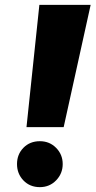

<svg xmlns="http://www.w3.org/2000/svg" viewBox="-20 -760 393 790"><path d="M242 -237H89L142 -740H353ZM50 -85Q50 -125 76.5 -152Q103 -179 144 -179Q184 -179 211 -151.5Q238 -124 238 -85Q238 -46 211 -18Q184 10 144 10Q103 10 76.5 -17.5Q50 -45 50 -85Z"/></svg>

Font: Be Vietnam Black
Style: Italic
Weight: 900
Italic angle: -9°
Designer: Lam Bao; Tony Le; Vietanh Nguyen
Foundry: Yellow Type Foundry
Version: Version 5.000